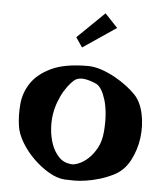

<svg xmlns="http://www.w3.org/2000/svg" viewBox="-49 -688 630 733"><g transform="rotate(5 266.0 -321.0)"><path d="M276.4 -437.5Q301.8 -437.5 329.1 -428.2Q356.4 -418.9 381.8 -404.8Q407.2 -390.6 428.2 -374.5Q449.2 -358.4 462.9 -343.8Q487.3 -317.4 496.6 -272.9Q505.9 -228.5 500 -182.1Q494.1 -135.7 472.7 -94.7Q451.2 -53.7 413.1 -34.2Q385.7 -20.5 359.4 -12.7Q333 -4.9 308.6 -1Q284.2 2.9 262.7 2.9Q241.2 2.9 225.6 2Q196.3 0 164.6 -18.6Q132.8 -37.1 105 -64.5Q77.1 -91.8 57.6 -124.5Q38.1 -157.2 34.2 -186.5Q28.3 -226.6 32.2 -270.5Q36.1 -314.5 61 -351.6Q85.9 -388.7 137.2 -413.1Q188.5 -437.5 276.4 -437.5ZM244.1 -58.6Q254.9 -56.6 273.4 -64Q292 -71.3 310.1 -87.9Q328.1 -104.5 342.3 -130.4Q356.4 -156.2 359.4 -193.4Q362.3 -229.5 359.9 -259.8Q357.4 -290 350.6 -313Q343.8 -335.9 335 -350.6Q326.2 -365.2 316.4 -371.1Q299.8 -379.9 276.4 -385.3Q252.9 -390.6 236.3 -382.8Q228.5 -378.9 216.8 -366.2Q205.1 -353.5 193.4 -334.5Q181.6 -315.4 172.4 -291Q163.1 -266.6 159.2 -240.2Q155.3 -213.9 157.7 -183.6Q160.2 -153.3 169.9 -126.5Q179.7 -99.6 197.8 -80.6Q215.8 -61.5 244.1 -58.6ZM222.7 -543 326.2 -643.6 375 -591.8 248 -505.9Z"/></g></svg>

Font: Irish Grover
Style: Regular
Weight: 400
Designer: Squid
Foundry: Font Diner, Inc DBA Sideshow
Version: Version 1.000